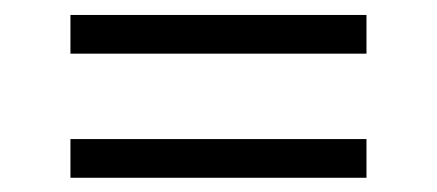

<svg xmlns="http://www.w3.org/2000/svg" viewBox="-20 -380 598 263"><path d="M76.5 -359.5H482V-306.5H76.5ZM76.5 -189.5H482V-136.5H76.5Z"/></svg>

Font: Newsreader 60pt ExtraBold
Style: Regular
Weight: 800
Designer: Hugues Gentile
Foundry: Production Type
Version: Version 1.003